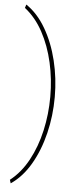

<svg xmlns="http://www.w3.org/2000/svg" viewBox="-63 -802 438 1028"><g transform="rotate(5 156.0 -288.5)"><path d="M206.5 -288.6Q206.5 -382.8 186.5 -471.4Q166.5 -560.1 127.2 -632.6Q87.9 -705.1 29.8 -750.5L35.6 -769Q97.7 -727.1 141.1 -652.3Q184.6 -577.6 207.5 -483.6Q230.5 -389.6 230.5 -288.6Q230.5 -188 207.5 -93.8Q184.6 0.5 141.1 75.2Q97.7 149.9 35.6 191.9L29.8 173.3Q87.9 127.9 127.2 55.4Q166.5 -17.1 186.5 -105.7Q206.5 -194.3 206.5 -288.6Z"/></g></svg>

Font: Vazirmatn UI Thin
Style: Regular
Weight: 100
Designer: Saber Rastikerdar
Foundry: Saber Rastikerdar
Version: Version 33.003